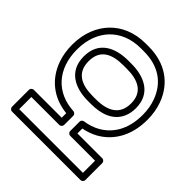

<svg xmlns="http://www.w3.org/2000/svg" viewBox="-139 -1060 1409 1409"><g transform="rotate(-45 566.0 -355.5)"><path d="M1046 -339C1046 -185 973 -84 847 -38C806 -23 760 -15 709 -15C552 -15 458 -84 409 -172C391 -205 378 -243 372 -286C370 -298 360 -308 348 -308H250C235 -308 225 -294 225 -283V-25H99V-686H225V-396C225 -381 239 -371 250 -371H345C359 -371 369 -383 370 -395C379 -576 506 -696 708 -696C819 -696 899 -659 952 -609C1009 -555 1046 -475 1046 -371ZM1096 -339V-371C1096 -487 1054 -581 986 -645C923 -704 831 -746 708 -746C654 -746 604 -738 558 -722C425 -676 337 -569 322 -421H275V-711C275 -722 265 -736 250 -736H74C63 -736 49 -726 49 -711V0C49 11 59 25 74 25H250C261 25 275 15 275 0V-258H326C333 -219 347 -180 365 -147C423 -43 536 35 709 35C765 35 817 26 864 9C1009 -44 1096 -166 1096 -339ZM709 -85C865 -85 917 -209 917 -339V-372C917 -504 864 -625 708 -625C552 -625 498 -503 498 -372V-339C498 -236 529 -141 620 -102C647 -90 677 -85 709 -85ZM548 -339V-372C548 -492 590 -575 708 -575C827 -575 867 -493 867 -372V-339C867 -219 827 -135 709 -135C592 -135 548 -218 548 -339Z"/></g></svg>

Font: Asimov
Style: XWidOu
Weight: 500
Designer: Google
Version: Version 2.000980; 2014